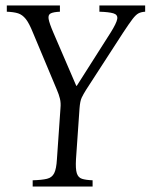

<svg xmlns="http://www.w3.org/2000/svg" viewBox="-20 -685 556 705"><path d="M100 0V-23Q134 -24 152.5 -28.5Q171 -33 179 -49Q187 -65 189 -100L202 -287Q204 -307 200 -323Q196 -339 189 -355L101 -565Q87 -600 74.5 -615.5Q62 -631 46.5 -636Q31 -641 5 -642V-665H200V-642Q177 -641 166.5 -636Q156 -631 158.5 -615.5Q161 -600 176 -565L260 -370H262L386 -565Q408 -600 410.5 -615.5Q413 -631 396.5 -636Q380 -641 345 -642V-665H513V-642Q498 -641 488.5 -636Q479 -631 467 -615.5Q455 -600 432 -565L296 -355Q286 -339 280 -326.5Q274 -314 272 -287L259 -100Q257 -65 262 -49Q267 -33 281 -28.5Q295 -24 320 -23V0Z"/></svg>

Font: Bona Nova SC
Style: Italic
Weight: 400
Italic angle: -4°
Designer: Mateusz Machalski
Foundry: Capitalics
Version: Version 4.001; ttfautohint (v1.8.4.7-5d5b)